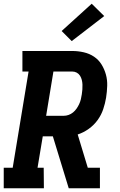

<svg xmlns="http://www.w3.org/2000/svg" viewBox="-21 -1008 641 1028"><path d="M-1 0V-110H47L132 -625H99V-735H366Q397 -735 427.5 -728Q458 -721 482.5 -704.5Q507 -688 522.5 -663Q538 -638 546 -609Q554 -580 553 -548.5Q552 -517 547 -485Q542 -454 531.5 -423Q521 -392 501.5 -365Q482 -338 454 -318Q426 -298 395 -288L449 -110H514V0H347L262 -278H208L180 -110H213L214 0ZM226 -388H320Q333 -388 346 -392.5Q359 -397 370 -406Q381 -415 389 -426.5Q397 -438 403 -451Q409 -464 412 -477Q415 -490 417 -503Q419 -516 420 -529Q421 -542 420.5 -555Q420 -568 417 -580Q414 -592 407.5 -602.5Q401 -613 390 -619Q379 -625 366 -625H265ZM363 -788 309 -842 470 -988 537 -922Z"/></svg>

Font: Iosevka Etoile Extrabold
Style: Italic
Weight: 800
Italic angle: -9°
Designer: Belleve Invis
Foundry: Belleve Invis
Version: Version 22.1.2; ttfautohint (v1.8.4)